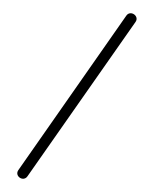

<svg xmlns="http://www.w3.org/2000/svg" viewBox="-68 -962 970 1210"><g transform="rotate(5 417.0 -357.0)"><path d="M90 140C66.5 179.9 127 214 150 175L744 -854C767 -893.1 706.1 -928.3 683 -889Z"/></g></svg>

Font: Noto Sans Duployan
Style: Regular
Weight: 400
Designer: David Corbett
Foundry: David Corbett
Version: Version 3.002